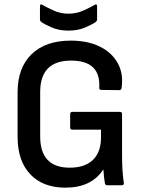

<svg xmlns="http://www.w3.org/2000/svg" viewBox="-20 -853 655 884"><path d="M281 11Q178 11 119.5 -50.5Q61 -112 61 -223V-428Q61 -541 125.5 -603.5Q190 -666 306 -666Q383 -666 438.5 -639Q494 -612 521.5 -563.5Q549 -515 540 -449Q539 -438 529 -438L447 -439Q436 -439 437 -450Q444 -574 307 -574Q165 -574 165 -429V-225Q165 -81 301 -81Q371 -81 408 -117Q445 -153 445 -220V-256H313Q303 -256 303 -267V-327Q303 -338 313 -338H532Q542 -338 542 -327V-137Q542 -64 550 -12Q552 0 540 0H474Q465 0 463 -9Q461 -21 459 -37.5Q457 -54 456 -72H455Q401 11 281 11ZM295 -712Q252 -712 217.5 -727Q183 -742 170 -752Q164 -757 164 -764V-823Q164 -838 176 -830Q195 -819 227 -804.5Q259 -790 295 -790Q332 -790 364 -804.5Q396 -819 415 -830Q427 -838 427 -823V-764Q427 -757 421 -752Q408 -742 373.5 -727Q339 -712 295 -712Z"/></svg>

Font: Sofia Sans Extra Cond
Style: Bold
Weight: 700
Width: 1
Designer: Botio Nikoltchev, Ani Petrova
Foundry: lettersoup
Version: Version 4.100; ttfautohint (v1.8.3)